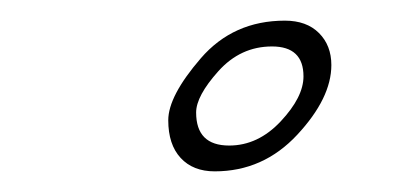

<svg xmlns="http://www.w3.org/2000/svg" viewBox="-20 -688 389 186"><path d="M301 -625Q301 -593 268 -557.5Q235 -522 188 -522Q167 -522 155 -535Q143 -548 143 -571.5Q143 -595 174.5 -631.5Q206 -668 256 -668Q277 -668 289 -656Q301 -644 301 -625ZM274 -614Q274 -643 243.5 -643Q213 -643 191.5 -619Q170 -595 170 -579Q170 -547 202 -547Q230 -547 252 -570.5Q274 -594 274 -614Z"/></svg>

Font: Mrs Saint Delafield
Style: Regular
Weight: 400
Designer: Alejandro Paul
Foundry: Alejandro Paul
Version: Version 1.000